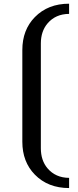

<svg xmlns="http://www.w3.org/2000/svg" viewBox="-20 -874 409 1012"><path d="M344.2 117.2Q232.9 117.2 163.6 46.4Q97.7 -21 97.7 -127V-610.4Q97.7 -716.3 163.6 -783.7Q232.9 -854.5 344.2 -854.5V-800.8Q272.9 -800.3 230.5 -750.5Q195.3 -709 195.3 -644.5V-92.8Q195.3 -28.3 230.5 13.2Q272.9 63 344.2 63.5Z"/></svg>

Font: Nova Slim
Style: Book
Weight: 400
Version: Version 2.000